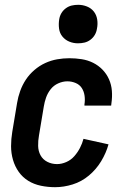

<svg xmlns="http://www.w3.org/2000/svg" viewBox="-20 -770 540 798"><path d="M209 8Q179 8 150 2Q121 -4 97.5 -18.5Q74 -33 58 -55.5Q42 -78 34 -105.5Q26 -133 26 -162.5Q26 -192 31 -222L51 -342Q55 -367 64 -392Q73 -417 87.5 -439Q102 -461 123 -479Q144 -497 168 -508Q192 -519 217.5 -523.5Q243 -528 268 -528Q294 -528 319.5 -524Q345 -520 367 -509Q389 -498 406 -480.5Q423 -463 433 -440.5Q443 -418 445 -392.5Q447 -367 443 -340L442 -331H331V-336Q334 -354 331.5 -372Q329 -390 320 -404Q311 -418 294.5 -425Q278 -432 260 -432Q241 -432 222 -423.5Q203 -415 190.5 -399Q178 -383 171.5 -364.5Q165 -346 162 -327L142 -207Q138 -185 138.5 -163.5Q139 -142 148.5 -124.5Q158 -107 176.5 -97.5Q195 -88 217 -88Q236 -88 255.5 -96.5Q275 -105 289 -121Q303 -137 312.5 -155.5Q322 -174 327 -193L431 -170Q421 -134 400.5 -100Q380 -66 349.5 -40.5Q319 -15 282 -3.5Q245 8 209 8ZM304 -590Q285 -590 268 -597Q251 -604 239.5 -618Q228 -632 225.5 -651Q223 -670 226 -689Q228 -703 235 -715Q242 -727 253.5 -735.5Q265 -744 278 -747Q291 -750 305 -750Q324 -750 341.5 -743Q359 -736 370 -722Q381 -708 384 -689Q387 -670 383 -651Q381 -637 374 -625Q367 -613 355.5 -604.5Q344 -596 331 -593Q318 -590 304 -590Z"/></svg>

Font: Iosevka Term Curly
Style: Bold Italic
Weight: 700
Italic angle: -9°
Designer: Belleve Invis
Foundry: Belleve Invis
Version: Version 32.3.0